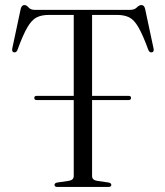

<svg xmlns="http://www.w3.org/2000/svg" viewBox="-20 -739 654 759"><path d="M115.5 -352Q115.5 -360 125 -360H271.5V-680H172.5Q144 -680 124.5 -670Q105 -660 87.8 -630.2Q70.5 -600.5 49 -541.5Q44.5 -530.5 35 -532Q26 -534 28.5 -547.5L62 -704.5Q66 -719 76.5 -719Q85 -719 93 -709.5Q101 -700 118 -700H494Q511.5 -700 520.8 -709.5Q530 -719 539 -719Q550 -719 553.5 -704.5L587 -547.5Q590 -534 580.5 -532Q571 -530.5 566.5 -541.5Q544.5 -601.5 527.2 -631.2Q510 -661 490.5 -670.5Q471 -680 443 -680H344V-360H488.5Q498 -360 498 -352Q498 -343.5 488.5 -343.5H344V-43Q344 -27 364.5 -24L409 -17.5Q420 -15.5 420 -8Q420 0 408.5 0H207Q195.5 0 195.5 -8Q195.5 -15.5 206.5 -17.5L251 -24Q271.5 -27 271.5 -43V-343.5H124.5Q115.5 -343.5 115.5 -352Z"/></svg>

Font: Fraunces 72pt S000 Light
Style: Regular
Weight: 300
Version: Version 1.000; ttfautohint (v1.8.3)